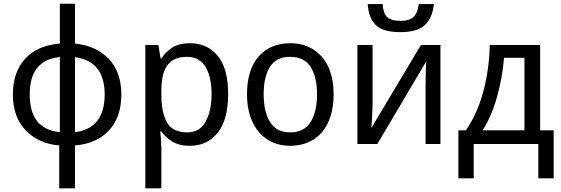

<svg xmlns="http://www.w3.org/2000/svg" viewBox="-20 -780 3037 1040"><path d="M304.2 -759.8V-543.9C223.6 -537.6 161.1 -510.3 116.7 -462.4C72.3 -414.1 49.8 -349.6 49.8 -268.1C49.8 -186.5 72.8 -122.1 119.1 -74.2C165 -25.9 225.6 1.5 300.8 7.8V240.2H386.2V7.8C464.8 1.5 526.4 -25.9 570.8 -74.2C615.2 -122.1 637.2 -186.5 637.2 -268.1C637.2 -349.6 614.3 -414.1 568.4 -461.9C522 -509.3 461.4 -536.6 386.2 -543.9V-759.8ZM304.2 -64C190.9 -76.2 141.1 -146.5 141.1 -268.1C141.1 -389.2 190.9 -459 304.2 -471.2ZM386.2 -470.2C493.7 -456.5 546.9 -387.7 546.9 -268.1C546.9 -148.4 495.1 -77.6 386.2 -64Z M1009.8 -545.9C969.2 -545.9 937 -538.1 912.6 -522C888.2 -505.9 868.7 -486.3 854 -462.9H850.1L837.9 -536.1H767.1V240.2H854V20C854 -3.4 850.6 -46.9 848.1 -67.9H854C868.7 -46.9 888.2 -28.3 913.1 -13.2C938 2 969.7 9.8 1008.8 9.8C1070.8 9.8 1121.1 -13.7 1159.2 -61C1196.8 -108.4 1215.8 -177.7 1215.8 -269C1215.8 -361.8 1197.3 -431.2 1159.7 -477.1C1122.1 -522.9 1071.8 -545.9 1009.8 -545.9ZM993.2 -472.2C1038.6 -472.2 1071.8 -453.6 1093.8 -417C1115.2 -380.4 1126 -331.1 1126 -270C1126 -210 1115.2 -160.6 1094.2 -121.6C1072.8 -82.5 1039.6 -63 995.1 -63C940.9 -63 904.3 -81.1 884.3 -116.7C864.3 -152.3 854 -203.1 854 -269V-286.1C854 -411.1 893.1 -472.2 993.2 -472.2Z M1787.1 -269C1787.1 -357.4 1765.1 -425.8 1721.7 -474.1C1678.2 -522 1622.1 -545.9 1553.2 -545.9C1480.5 -545.9 1422.9 -522 1380.9 -474.1C1338.9 -425.8 1317.9 -357.4 1317.9 -269C1317.9 -90.8 1416 9.8 1550.3 9.8C1695.3 9.8 1787.1 -90.8 1787.1 -269ZM1408.2 -269C1408.2 -332 1419.4 -381.8 1442.4 -418C1464.8 -454.1 1501 -472.2 1551.3 -472.2C1601.6 -472.2 1638.7 -454.1 1662.1 -418C1685.5 -381.8 1697.3 -332 1697.3 -269C1697.3 -205.6 1685.5 -155.3 1662.1 -118.7C1638.7 -81.5 1602.1 -63 1552.2 -63C1502 -63 1465.8 -81.5 1442.9 -118.7C1419.9 -155.3 1408.2 -205.6 1408.2 -269Z M1916 -536.1V0H2023.9L2289.1 -448.2C2287.6 -435.1 2286.6 -413.6 2286.1 -383.8C2285.6 -354 2285.2 -331.1 2285.2 -315.9V0H2365.7V-536.1H2259.8L1991.7 -86.9C1993.7 -112.3 1998 -185.1 1998 -209V-536.1ZM2248 -757.8C2240.7 -689 2207 -667 2149.9 -667C2117.2 -667 2093.8 -673.3 2079.1 -685.5C2064 -697.8 2055.2 -722.2 2052.7 -757.8H1971.7C1975.1 -707.5 1989.7 -669.4 2015.6 -644C2041 -618.7 2085.4 -606 2148.9 -606C2210 -606 2254.4 -618.7 2281.7 -644.5C2309.1 -670.4 2325.2 -708 2330.1 -757.8Z M2632.8 -536.1C2631.3 -453.6 2620.6 -371.6 2599.6 -290.5C2578.6 -209.5 2546.4 -137.2 2503.9 -74.2H2462.9V186H2545.9V0H2896V186H2979V-74.2H2905.8V-536.1ZM2820.8 -74.2H2593.8C2625.5 -122.1 2651.9 -182.6 2672.4 -255.9C2692.4 -328.6 2705.1 -398.9 2710 -466.8H2820.8Z"/></svg>

Font: Avrile Sans
Style: Regular
Weight: 400
Designer: Monotype Design Team, Google (font), Stefan Peev (BGR Cyrillic), Cristiano Sobral (main changes)
Foundry: The Avrile Sans Project Authors
Version: Version 3.110